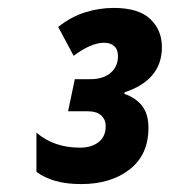

<svg xmlns="http://www.w3.org/2000/svg" viewBox="-20 -873 429 485"><path d="M185 -408Q148 -408 120 -416Q92 -424 72 -439V-538Q116 -500 182 -500Q211 -500 229 -514Q247 -528 247 -554Q247 -571 235.5 -581.5Q224 -592 200 -592H152L169 -673H208Q241 -673 259.5 -689Q278 -705 278 -731Q278 -748 268.5 -756.5Q259 -765 243 -765Q210 -765 166 -732L127 -805Q160 -831 195.5 -842Q231 -853 267 -853Q330 -853 359.5 -825Q389 -797 389 -754Q389 -671 295 -640L294 -636Q323 -626 339 -605.5Q355 -585 355 -550Q355 -482 307.5 -445Q260 -408 185 -408Z"/></svg>

Font: Noto Sans Condensed ExtraBold
Style: Italic
Weight: 800
Width: 3
Italic angle: -12°
Designer: Monotype Design Team
Foundry: Monotype Imaging Inc.
Version: Version 2.013; ttfautohint (v1.8.4.7-5d5b)